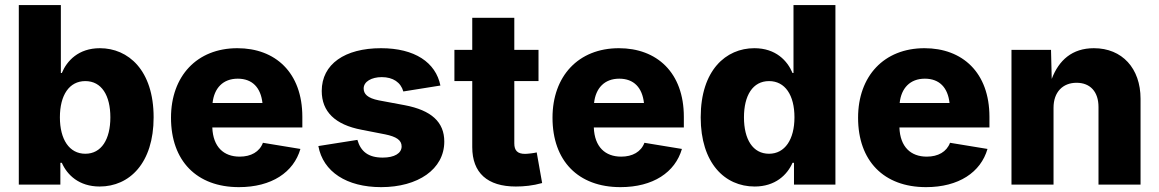

<svg xmlns="http://www.w3.org/2000/svg" viewBox="-20 -748 4698 778"><path d="M383.8 7.8C504.9 7.8 602.5 -87.4 602.5 -272.5C602.5 -463.9 499.5 -552.7 384.8 -552.7C297.9 -552.7 251 -501.5 230.5 -452.1H226.6V-727.5H56.2V0H224.6V-88.4H230.5C252 -39.1 300.3 7.8 383.8 7.8ZM325.7 -125C260.7 -125 222.7 -183.1 222.7 -272.5C222.7 -362.8 260.7 -419.4 325.7 -419.4C391.6 -419.4 427.2 -361.3 427.2 -272.5C427.2 -183.6 391.1 -125 325.7 -125Z M948.2 10.3C1080.6 10.3 1169.9 -49.8 1197.3 -144.5L1045.4 -169.4C1031.7 -132.8 997.1 -113.3 951.2 -113.3C886.7 -113.3 843.3 -152.3 840.3 -231.4H1205.1V-274.4C1205.1 -454.6 1095.2 -552.7 941.9 -552.7C777.8 -552.7 672.9 -439.5 672.9 -271C672.9 -96.2 776.9 10.3 948.2 10.3ZM841.3 -330.6C847.7 -390.6 883.3 -429.2 943.4 -429.2C1002.9 -429.2 1036.6 -392.6 1043.5 -330.6Z M1524.4 10.3C1673.3 10.3 1780.3 -62 1780.3 -174.3C1780.3 -253.4 1728 -301.3 1619.6 -321.8L1515.1 -341.3C1468.3 -350.6 1453.6 -367.7 1453.6 -389.6C1453.6 -417.5 1485.8 -435.5 1526.9 -435.5C1572.8 -435.5 1604 -414.1 1614.3 -377.4L1764.6 -401.4C1745.6 -495.1 1660.6 -552.7 1523.9 -552.7C1377.4 -552.7 1283.7 -488.3 1283.7 -379.4C1283.7 -295.9 1337.4 -242.7 1445.3 -222.2L1540.5 -203.6C1585.9 -194.3 1607.4 -180.2 1607.4 -154.8C1607.4 -127 1578.6 -109.4 1530.8 -109.4C1472.7 -109.4 1441.9 -133.8 1428.2 -181.2L1270 -156.2C1289.1 -51.8 1384.8 10.3 1524.4 10.3Z M2162.1 -545.9H2064V-675.8H1893.6V-545.9H1821.3V-419.4H1893.6V-151.9C1893.6 -47.9 1954.6 7.8 2070.3 7.8C2102.5 7.8 2138.7 4.4 2176.8 -6.3L2154.8 -130.4C2145.5 -127.9 2119.1 -124.5 2107.4 -124.5C2076.7 -124.5 2064 -138.2 2064 -167V-419.4H2162.1Z M2494.1 10.3C2626.5 10.3 2715.8 -49.8 2743.2 -144.5L2591.3 -169.4C2577.6 -132.8 2543 -113.3 2497.1 -113.3C2432.6 -113.3 2389.2 -152.3 2386.2 -231.4H2751V-274.4C2751 -454.6 2641.1 -552.7 2487.8 -552.7C2323.7 -552.7 2218.8 -439.5 2218.8 -271C2218.8 -96.2 2322.8 10.3 2494.1 10.3ZM2387.2 -330.6C2393.6 -390.6 2429.2 -429.2 2489.3 -429.2C2548.8 -429.2 2582.5 -392.6 2589.4 -330.6Z M3038.1 7.8C3121.1 7.8 3169.9 -39.1 3191.4 -88.4H3197.3V0H3365.2V-727.5H3195.3V-452.1H3191.4C3170.9 -501.5 3124 -552.7 3036.6 -552.7C2921.9 -552.7 2819.3 -463.9 2819.3 -272.5C2819.3 -87.4 2916.5 7.8 3038.1 7.8ZM3096.2 -125C3030.3 -125 2994.6 -183.6 2994.6 -272.5C2994.6 -361.3 3030.3 -419.4 3096.2 -419.4C3161.1 -419.4 3199.2 -362.8 3199.2 -272.5C3199.2 -183.1 3160.6 -125 3096.2 -125Z M3732.4 10.3C3864.7 10.3 3954.1 -49.8 3981.4 -144.5L3829.6 -169.4C3815.9 -132.8 3781.2 -113.3 3735.4 -113.3C3670.9 -113.3 3627.4 -152.3 3624.5 -231.4H3989.3V-274.4C3989.3 -454.6 3879.4 -552.7 3726.1 -552.7C3562 -552.7 3457 -439.5 3457 -271C3457 -96.2 3561 10.3 3732.4 10.3ZM3625.5 -330.6C3631.8 -390.6 3667.5 -429.2 3727.5 -429.2C3787.1 -429.2 3820.8 -392.6 3827.6 -330.6Z M4249 -311.5C4249 -375 4286.6 -412.6 4342.3 -412.6C4397.9 -412.6 4431.2 -376 4431.2 -314.5V0H4601.6V-347.7C4601.6 -471.2 4526.9 -552.7 4412.6 -552.7C4324.2 -552.7 4270.5 -503.9 4241.7 -428.2L4238.8 -545.9H4078.6V0H4249Z"/></svg>

Font: Inter ExtraBold
Style: Regular
Weight: 800
Designer: Rasmus Andersson
Foundry: rsms
Version: Version 4.001;git-9221beed3